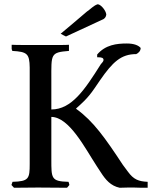

<svg xmlns="http://www.w3.org/2000/svg" viewBox="-20 -885 729 905"><path d="M676 0V-28C634 -30 610 -38 582 -77L559 -108C476 -234 420 -314 339 -372V-374C360 -393 392 -419 425 -468L451 -506C511 -593 551 -630 622 -630C633 -635 643 -645 643 -659C633 -671 612 -680 578 -680C530 -680 477 -674 438 -628V-615H443C460 -615 468 -612 468 -602C468 -596 461 -589 455 -582C380 -463 318 -369 222 -369V-510C222 -630 217 -638 305 -645V-674C293 -673 282 -673 270 -673H151H87C69 -673 52 -673 35 -674V-654L38 -645C108 -641 119 -632 120 -567V-136V-112C120 -43 116 -30 39 -28L34 -13L46 0C90 0 118 -1 159 -1C206 -1 252 0 296 0L307 -13C306 -18 305 -23 303 -28C221 -30 222 -44 222 -134V-334C307 -333 381 -186 436 -102L455 -73C478 -37 502 -9 544 0C548 0 566 -1 583 -1C608 -1 624 -1 647 0ZM481 -817C479 -835 457 -863 441 -865C422 -860 406 -841 389 -830C348 -795 307 -760 266 -726C274 -721 283 -717 291 -713L468 -795C477 -801 480 -808 481 -817Z"/></svg>

Font: Sibila
Style: Regular
Weight: 400
Designer: Stefan Peev
Foundry: Context Ltd
Version: Version 1.000